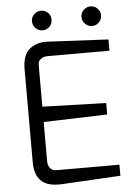

<svg xmlns="http://www.w3.org/2000/svg" viewBox="-60 -938 686 985"><g transform="rotate(-5 283.5 -445.0)"><path d="M138 -843Q138 -864 153 -878Q168 -893 189 -893Q210 -893 225 -878Q239 -864 239 -843Q239 -822 225 -807Q210 -792 189 -792Q168 -792 153 -807Q138 -822 138 -843ZM393 -843Q393 -864 408 -878Q423 -893 444 -893Q465 -893 479 -878Q494 -864 494 -843Q494 -822 479 -807Q465 -792 444 -792Q423 -792 408 -807Q393 -822 393 -843ZM79 -602Q79 -671 113 -702Q148 -732 199 -732H205L521 -716V-658H205Q181 -658 169 -648Q156 -639 154.5 -629.5Q153 -620 153 -602V-402L481 -392V-333L153 -323V-123Q153 -98 164 -86Q175 -74 185 -72Q195 -71 215 -71H521V-14L215 3H200Q79 3 79 -123Z"/></g></svg>

Font: Mina
Style: Regular
Weight: 400
Version: Version 1.000